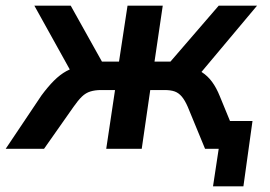

<svg xmlns="http://www.w3.org/2000/svg" viewBox="-59 -524 950 676"><path d="M691 132 711 0H667L683 -98H830L798 132ZM-39 0 87 -188Q110 -219 131 -240Q152 -261 174.5 -273.5Q197 -286 224 -289L203 -250L62 -504H190L300 -307H360L390 -504H514L485 -307H541L711 -504H846L633 -250L602 -287Q631 -283 651.5 -270Q672 -257 687.5 -236Q703 -215 715 -185L791 0H663L602 -148Q592 -171 581 -184Q570 -197 556 -202Q542 -207 520 -207H470L440 0H315L346 -207H297Q276 -207 259.5 -202Q243 -197 229.5 -184Q216 -171 200 -148L96 0Z"/></svg>

Font: Nunitoga
Style: Bold Italic
Weight: 700
Italic angle: -9°
Designer: Vernon Adams
Foundry: Vernon Adams
Version: Version 1.0